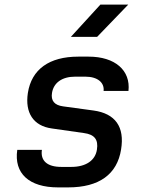

<svg xmlns="http://www.w3.org/2000/svg" viewBox="-20 -805 640 834"><path d="M288 -645H402L537 -785H416ZM232 9H276C411 9 489 -48 506 -156C522 -254 481 -312 386 -325L254 -343C217 -348 200 -367 206 -402C213 -445 249 -472 306 -472H351C404 -472 434 -446 430 -410H538C548 -499 480 -559 365 -559H320C194 -559 117 -504 101 -401C88 -315 125 -258 205 -247L345 -227C390 -221 408 -199 401 -155C394 -108 353 -80 290 -80H246C185 -80 155 -107 162 -154H55C40 -52 106 9 232 9Z"/></svg>

Font: JetBrains Mono SemiBold
Style: Italic
Weight: 472
Italic angle: -9°
Monospace: yes
Designer: Philipp Nurullin, Konstantin Bulenkov
Foundry: JetBrains
Version: Version 2.305